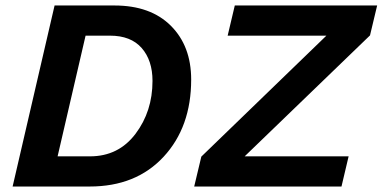

<svg xmlns="http://www.w3.org/2000/svg" viewBox="-20 -680 1395 700"><path d="M26 0 179 -660H397Q529 -660 603 -586Q677 -512 677 -390Q677 -217 576.5 -108.5Q476 0 307 0ZM688 0 714 -109 1170 -550H810L836 -660H1355L1329 -551L872 -110H1251L1225 0ZM190 -110H308Q412 -110 474 -192Q536 -274 536 -385Q536 -460 496.5 -505Q457 -550 381 -550H292Z"/></svg>

Font: Elaine Sans SemiBold
Style: Italic
Weight: 600
Italic angle: -13°
Designer: Wei Huang
Foundry: Wei Huang
Version: Version 2.001;December 24, 2019;FontCreator 12.0.0.2547 64-b